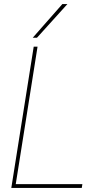

<svg xmlns="http://www.w3.org/2000/svg" viewBox="-20 -931 479 951"><path d="M36 0 147 -700H166L58 -19H388L385 0ZM142 -744 289 -911H314L163 -744Z"/></svg>

Font: Georama Thin
Style: Italic
Weight: 100
Italic angle: -9°
Designer: Jean-Baptiste Levee
Foundry: Production Type
Version: Version 1.000